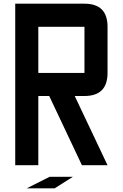

<svg xmlns="http://www.w3.org/2000/svg" viewBox="-20 -895 665 1040"><path d="M187.5 0H62.5V-875H437.5Q562.5 -875 562.5 -750V-500Q562.5 -375 437.5 -375H384.8L562.5 0H423.8L246.6 -375H187.5ZM187.5 -750V-500H437.5V-750ZM375 62.5 276.4 125H125L249 62.5Z"/></svg>

Font: Oldtimer
Style: Regular
Weight: 400
Designer: GGBotNet
Foundry: GGBotNet
Version: 1.00